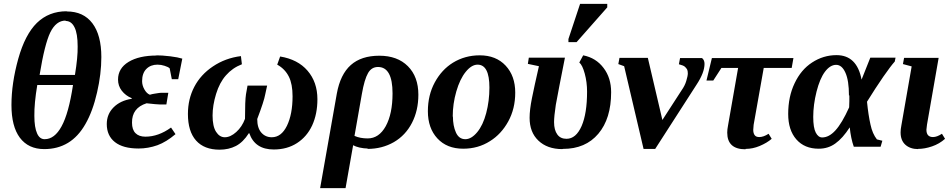

<svg xmlns="http://www.w3.org/2000/svg" viewBox="-20 -757 4898 989"><path d="M323 -699 324 -698Q410 -698 456 -637Q502 -576 502 -463Q502 -376 480 -281Q458 -184 420 -118Q383 -53 330 -21Q277 11 208 11Q126 11 82 -48Q39 -106 39 -216Q39 -328 74 -454Q109 -579 170 -639Q232 -699 323 -699ZM318 -649V-651Q269 -651 239 -590Q210 -530 184 -371H366Q381 -462 380 -518Q380 -584 364 -616Q348 -649 318 -649ZM174 -319H172Q156 -224 157 -160Q157 -101 171 -70Q184 -40 210 -40Q261 -40 297 -106Q334 -173 356 -319Z M788 -471 784 -472Q814 -472 857 -467Q897 -462 919 -455L898 -349H865L854 -405Q847 -412 828 -418Q810 -424 791 -424Q756 -424 734 -402Q712 -380 712 -339Q712 -317 724 -296Q736 -275 752 -269Q755 -270 763 -272Q765 -272 768 -273Q771 -274 776.5 -274.5Q782 -275 786 -276Q803 -279 810 -279H847L837 -219H802Q789 -219 735 -225Q659 -201 660 -125Q660 -89 678 -71Q696 -53 729 -53Q796 -53 861 -100L884 -66Q837 -26 791 -9Q743 8 694 8Q614 8 572 -25Q530 -58 530 -118Q530 -169 565 -204Q600 -239 658 -248L659 -251Q627 -264 607 -290Q588 -315 588 -347Q588 -405 642 -438Q696 -471 788 -471Z M1356 -316 1346 -270Q1340 -236 1305 -144Q1305 -98 1326 -74Q1347 -50 1380 -50Q1429 -50 1458 -109Q1487 -169 1487 -261Q1487 -324 1468 -362Q1448 -402 1408 -424L1423 -466Q1514 -451 1564 -393Q1615 -334 1615 -246Q1615 -170 1588 -111Q1561 -53 1510 -20Q1459 13 1390 13Q1293 13 1264 -71H1262Q1232 -24 1195 -5Q1158 14 1111 14Q1032 14 990 -33Q948 -80 948 -170Q948 -247 981 -310Q1014 -373 1077 -415Q1141 -458 1221 -468L1226 -426Q1177 -407 1144 -369Q1111 -332 1093 -273Q1075 -214 1075 -162Q1075 -106 1093 -78Q1111 -50 1138 -50Q1167 -50 1197 -77Q1227 -104 1242 -145Q1242 -239 1247 -271L1255 -316Z M1873 10 1874 8Q1855 8 1832 3Q1811 -2 1799 -9L1760 212H1629L1715 -275Q1733 -374 1787 -422Q1841 -470 1934 -470Q2027 -470 2081 -416Q2135 -362 2135 -269Q2135 -188 2102 -124Q2069 -60 2009 -25Q1948 10 1873 10ZM1874 -44Q1932 -44 1967 -107Q2002 -171 2002 -276Q2002 -412 1927 -412Q1894 -412 1876 -381Q1857 -348 1844 -273L1806 -57Q1835 -44 1874 -44Z M2312 -156 2313 -157Q2313 -109 2328.5 -74.5Q2344 -40 2377 -40Q2408 -40 2438 -76Q2468 -112 2484.5 -174.5Q2501 -237 2501 -306Q2501 -424 2440 -424Q2409 -424 2379 -387Q2349 -350 2330.5 -286Q2312 -222 2312 -156ZM2451 -472Q2535 -472 2584.5 -419Q2634 -366 2634 -280Q2634 -197 2598 -131.5Q2562 -66 2504 -30Q2443 9 2366 9Q2282 9 2233 -44Q2184 -97 2184 -184Q2184 -267 2219.5 -332.5Q2255 -398 2313 -434Q2375 -472 2451 -472Z M2880 10 2876 11Q2799 11 2753 -33Q2708 -76 2708 -150Q2708 -191 2720 -251Q2732 -311 2756 -416L2699 -428L2704 -460H2890Q2857 -294 2843 -217Q2834 -157 2834 -128Q2834 -87 2851 -64Q2867 -42 2898 -42Q2947 -42 2976 -108Q3004 -173 3004 -285Q3004 -334 2992 -378Q2980 -422 2964 -435L2984 -472Q3050 -459 3089 -407Q3128 -356 3128 -282Q3128 -146 3062 -68Q2996 10 2880 10ZM2908 -540V-556L2968 -737H3108V-719L2950 -540Z M3317 -459 3392 -139 3491 -292Q3508 -316 3515 -340Q3523 -366 3523 -379Q3523 -393 3519 -400Q3514 -408 3507 -414Q3500 -420 3477 -426L3483 -458H3596Q3609 -448 3609 -428Q3609 -383 3568 -321L3355 10H3295L3195 -416L3165 -427L3171 -459Z M3821 10 3820 12Q3726 12 3726 -74Q3726 -90 3730 -110L3782 -407H3696L3654 -342H3619L3647 -458H4067L4058 -407H3914L3862 -114L3860 -88Q3860 -70 3868 -60Q3875 -51 3891 -51Q3913 -51 3939 -68L3955 -42Q3931 -21 3893 -5Q3857 10 3821 10Z M4525 -32 4516 -1H4378Q4363 -43 4357 -101Q4321 -45 4283 -18Q4246 9 4197 9Q4124 9 4082 -39Q4040 -87 4040 -170Q4040 -259 4073 -328Q4106 -398 4163 -435Q4221 -473 4289 -473Q4394 -473 4418 -347L4463 -460H4593L4589 -440Q4569 -418 4530 -362Q4490 -304 4446 -233Q4453 -163 4464 -115Q4474 -68 4497 -39ZM4355 -266 4353 -265Q4353 -342 4335 -382Q4317 -423 4287 -423Q4256 -423 4229 -387Q4203 -352 4186 -285Q4169 -217 4169 -155Q4169 -99 4182 -74Q4195 -49 4215 -49Q4250 -49 4283 -85Q4317 -122 4354 -204L4355 -236Z M4709 10 4710 11Q4668 11 4643 -12Q4619 -34 4619 -75Q4619 -91 4623 -111L4676 -415L4631 -427L4637 -459H4815L4755 -115L4752 -89Q4752 -51 4786 -51Q4806 -51 4832 -68L4848 -42Q4819 -16 4781 -3Q4743 10 4709 10Z"/></svg>

Font: Libra Serif Modern
Style: Bold Italic
Weight: 700
Italic angle: -12°
Designer: Stefan Peev, Context Ltd
Foundry: Stefan Peev, Context Ltd
Version: Version 1.000